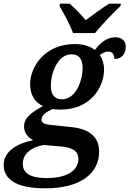

<svg xmlns="http://www.w3.org/2000/svg" viewBox="-69 -786 705 1046"><path d="M329 -606H449C487 -654 548 -715 587 -753L590 -766H526C489 -744 435 -704 398 -676C375 -704 337 -743 311 -766H258L255 -753C278 -715 313 -650 329 -606ZM178 240C368 240 471 160 471 40C471 -43 414 -85 316 -94L210 -105C180 -108 157 -113 157 -135C157 -160 187 -178 218 -192C229 -190 250 -189 262 -189C426 -189 498 -313 498 -407C498 -437 489 -466 475 -486C489 -497 503 -505 522 -505C543 -505 554 -489 554 -465C602 -465 616 -501 616 -533C616 -561 597 -583 560 -583C513 -583 476 -552 448 -514C419 -536 381 -546 338 -546C173 -546 95 -420 95 -327C95 -270 121 -228 165 -208C91 -168 62 -139 62 -97C62 -61 86 -35 112 -22C30 -7 -49 36 -49 112C-49 191 20 240 178 240ZM268 -245C231 -245 208 -267 208 -319C208 -387 244 -490 321 -490C359 -490 381 -467 381 -417C381 -348 346 -245 268 -245ZM186 184C84 184 55 150 55 106C55 48 110 12 171 4L263 12C331 18 358 40 358 80C358 135 308 184 186 184Z"/></svg>

Font: Noto Serif SemiBold
Style: Italic
Weight: 600
Italic angle: -12°
Designer: Monotype Design Team
Foundry: Monotype Imaging Inc.
Version: Version 2.014